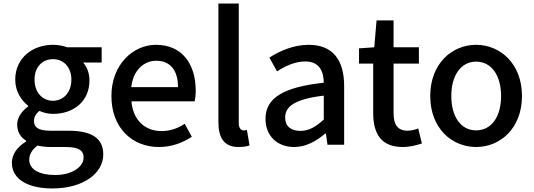

<svg xmlns="http://www.w3.org/2000/svg" viewBox="-20 -817 3015 1084"><path d="M275 247C451 247 563 161 563 55C563 -39 495 -79 365 -79H264C194 -79 172 -100 172 -133C172 -160 184 -175 202 -191C226 -180 254 -174 279 -174C394 -174 485 -243 485 -363C485 -405 470 -442 449 -464H554V-550H359C338 -558 310 -564 279 -564C165 -564 66 -491 66 -367C66 -301 101 -249 139 -220V-216C108 -194 77 -157 77 -114C77 -69 99 -40 127 -23V-18C76 13 47 56 47 102C47 198 143 247 275 247ZM279 -248C222 -248 175 -293 175 -367C175 -441 221 -483 279 -483C337 -483 383 -440 383 -367C383 -293 336 -248 279 -248ZM292 171C201 171 145 139 145 85C145 57 159 29 192 5C215 10 240 13 266 13H349C416 13 452 27 452 73C452 124 388 171 292 171Z M877 13C949 13 1012 -11 1063 -45L1023 -118C983 -92 941 -77 892 -77C797 -77 731 -140 722 -245H1079C1082 -259 1085 -281 1085 -304C1085 -459 1006 -564 860 -564C732 -564 609 -453 609 -275C609 -93 728 13 877 13ZM721 -325C732 -421 793 -474 862 -474C942 -474 985 -419 985 -325Z M1327 13C1356 13 1375 9 1389 4L1374 -83C1364 -81 1360 -81 1355 -81C1341 -81 1328 -92 1328 -123V-797H1213V-129C1213 -40 1244 13 1327 13Z M1641 13C1707 13 1766 -20 1816 -63H1820L1829 0H1923V-331C1923 -477 1860 -564 1723 -564C1635 -564 1558 -528 1501 -492L1544 -414C1591 -444 1645 -470 1703 -470C1784 -470 1807 -414 1808 -350C1579 -325 1479 -264 1479 -146C1479 -49 1546 13 1641 13ZM1676 -78C1627 -78 1590 -100 1590 -154C1590 -216 1645 -258 1808 -277V-142C1763 -101 1724 -78 1676 -78Z M2254 13C2294 13 2331 3 2362 -7L2341 -92C2325 -85 2301 -79 2282 -79C2225 -79 2202 -113 2202 -179V-458H2345V-550H2202V-702H2106L2093 -550L2007 -544V-458H2087V-180C2087 -64 2130 13 2254 13Z M2668 13C2804 13 2927 -92 2927 -275C2927 -458 2804 -564 2668 -564C2532 -564 2409 -458 2409 -275C2409 -92 2532 13 2668 13ZM2668 -81C2582 -81 2528 -158 2528 -275C2528 -391 2582 -469 2668 -469C2755 -469 2809 -391 2809 -275C2809 -158 2755 -81 2668 -81Z"/></svg>

Font: Noto Sans JP Medium
Style: Regular
Weight: 500
Designer: Ryoko NISHIZUKA  (kana, bopomofo & ideographs); Paul D. Hunt (Latin, Greek & Cyrillic); Sandoll Communications , Soo-you
Foundry: Adobe
Version: Version 2.002;hotconv 1.0.116;makeotfexe 2.5.65601